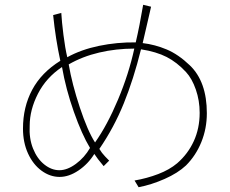

<svg xmlns="http://www.w3.org/2000/svg" viewBox="-20 -700 960 802"><path d="M542 54Q594 45 641 27Q688 9 720 -18Q765 -57 789.5 -110.5Q814 -164 814 -229Q814 -280 798 -326Q782 -372 757 -399Q719 -440 676 -462Q633 -484 569 -494Q538 -369 497 -268Q456 -167 395 -78Q405 -61 419 -46.5Q433 -32 436 -29L413 -6Q386 -38 374 -57Q348 -15 308 12Q268 39 229 39Q189 39 153.5 13Q118 -13 97 -59Q76 -105 76 -163Q76 -253 114.5 -325Q153 -397 232 -446Q212 -538 202 -637L236 -646Q238 -610 245 -554.5Q252 -499 261 -461Q319 -493 394 -508.5Q469 -524 547 -523Q563 -591 578 -680L611 -672Q609 -662 605.5 -647.5Q602 -633 598 -615L576 -520Q627 -514 676 -493.5Q725 -473 773 -427Q844 -359 844 -227Q844 -163 821 -106.5Q798 -50 757 -9Q723 23 667.5 47.5Q612 72 559 82ZM541 -497Q465 -497 394.5 -480.5Q324 -464 267 -431Q281 -349 313.5 -251Q346 -153 377 -105Q428 -177 473 -284Q518 -391 541 -497ZM104 -175Q101 -122 118 -79.5Q135 -37 165 -13Q195 11 228 11Q261 11 297 -15.5Q333 -42 356 -82Q322 -138 288.5 -233Q255 -328 239 -420Q173 -376 138.5 -308.5Q104 -241 104 -175Z"/></svg>

Font: LINE Seed Sans KR Thin
Style: Regular
Weight: 250
Designer: LINE BX Design & Sandoll Inc & Dalton Maag Ltd
Foundry: Sandoll Inc.
Version: Version 1.000